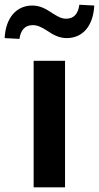

<svg xmlns="http://www.w3.org/2000/svg" viewBox="-73 -798 422 818"><path d="M204.1 0V-539.1H70.3V0ZM9.8 -632.3C15.1 -669.4 32.7 -690.9 66.9 -690.9C86.4 -690.9 103.5 -682.6 126.5 -668C154.8 -648.4 180.2 -635.7 211.4 -635.7C277.8 -635.7 324.2 -685.5 328.6 -774.4L265.1 -777.8C259.8 -739.3 242.2 -718.3 208.5 -718.3C188.5 -718.3 170.9 -728.5 147.9 -743.2C120.6 -761.7 96.2 -774.4 64.5 -774.4C-1.5 -774.4 -48.8 -724.1 -53.2 -635.7Z"/></svg>

Font: Winston SemiBold
Style: Regular
Weight: 600
Designer: Vernon Adams, Kim Jin-seong, David Berlow, Cristiano Sobral
Foundry: The Winston Project Authors
Version: Version 3.004